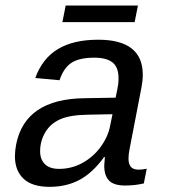

<svg xmlns="http://www.w3.org/2000/svg" viewBox="-20 -686 640 715"><path d="M497.1 -54.2Q510.3 -54.2 526.4 -57.6L515.6 -2.9Q481.4 4.9 446.3 4.9Q403.8 4.9 386 -13.7Q368.2 -32.2 368.2 -69.3L370.6 -101.1H367.7Q324.2 -41.5 275.6 -15.9Q227.1 9.8 164.6 9.8Q99.6 9.8 67.6 -20.5Q35.6 -50.8 35.6 -104Q35.6 -124 40 -147.5Q73.2 -317.9 295.4 -320.3L410.6 -322.3Q418.9 -361.8 420.2 -372.3Q421.4 -382.8 421.4 -394.5Q421.4 -436 398.9 -453.6Q376.5 -471.2 331.5 -471.2Q274.9 -471.2 245.8 -451.9Q216.8 -432.6 201.7 -387.2L111.3 -395.5Q137.7 -468.3 195.6 -503.2Q253.4 -538.1 345.7 -538.1Q511.7 -538.1 511.7 -407.7Q511.7 -385.7 506.8 -360.4L462.9 -132.8Q458.5 -111.8 458.5 -95.7Q458.5 -75.2 467.3 -64.7Q476.1 -54.2 497.1 -54.2ZM200.2 -57.1Q246.6 -57.1 287.1 -79.3Q327.6 -101.6 355 -139.2Q382.3 -176.8 390.1 -217.3L398.9 -260.7L305.7 -258.8Q239.7 -257.8 203.4 -241.5Q167 -225.1 148.2 -192.6Q129.4 -160.2 129.4 -122.6Q129.4 -92.3 147.2 -74.7Q165 -57.1 200.2 -57.1ZM481.4 -603.5H212.4L224.6 -665.5H493.7Z"/></svg>

Font: Liberation Mono
Style: Italic
Weight: 400
Italic angle: -12°
Monospace: yes
Designer: Steve Matteson
Foundry: Ascender Corporation
Version: Version 2.1.5